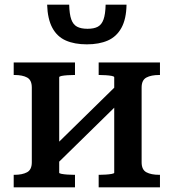

<svg xmlns="http://www.w3.org/2000/svg" viewBox="-20 -807 747 827"><path d="M117 -108V-430Q117 -462 97 -473Q77 -484 42 -484H39V-538H303V-484H299Q286 -484 271 -483Q256 -482 245.5 -480Q235 -478 235 -474V-63Q235 -60 245.5 -58Q256 -56 271 -55Q286 -54 299 -54H303V0H39V-54H42Q76 -54 96.5 -65Q117 -76 117 -108ZM472 -63V-474Q472 -478 461.5 -480Q451 -482 436 -483Q421 -484 408 -484H405V-538H669V-484H666Q631 -484 610.5 -473Q590 -462 590 -430V-108Q590 -76 610.5 -65Q631 -54 666 -54H669V0H405V-54H408Q421 -54 436 -55Q451 -56 461.5 -58Q472 -60 472 -63ZM223 -99 181 -144 483 -440 525 -395ZM354 -616Q301 -616 263.5 -632.5Q226 -649 205.5 -687Q185 -725 183 -787H278Q279 -746 287 -723.5Q295 -701 312 -692Q329 -683 357 -683Q385 -683 401.5 -692Q418 -701 426 -723.5Q434 -746 435 -787H525Q524 -725 503 -687Q482 -649 444.5 -632.5Q407 -616 354 -616Z"/></svg>

Font: Roboto Serif Medium
Style: Regular
Weight: 500
Designer: Greg Gazdowicz
Foundry: Commercial Type
Version: Version 1.008